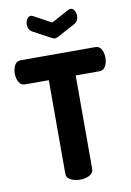

<svg xmlns="http://www.w3.org/2000/svg" viewBox="-103 -1034 749 1097"><g transform="rotate(-10 271.0 -485.5)"><path d="M487 -731Q512 -731 523 -709Q534 -687 534 -662Q534 -633 522 -612Q510 -591 487 -591H349V-48Q349 -24 324.5 -12Q300 0 271 0Q242 0 217.5 -12Q193 -24 193 -48V-591H55Q32 -591 20 -612Q8 -633 8 -662Q8 -687 19 -709Q30 -731 55 -731ZM270 -912 374 -968Q380 -971 385 -971Q399 -971 407.5 -956.5Q416 -942 416 -925Q416 -912 410.5 -900.5Q405 -889 391 -881L287 -825Q277 -820 270 -820Q263 -820 253 -825L149 -881Q135 -889 129.5 -900.5Q124 -912 124 -925Q124 -942 132.5 -956.5Q141 -971 155 -971Q160 -971 166 -968Z"/></g></svg>

Font: AkaAcidDosis
Style: ExtraBold
Weight: 800
Designer: Edgar Tolentino, Pablo Impallari, Igino Marini, Aka-Acid
Foundry: Edgar Tolentino, Pablo Impallari, Igino Marini, Aka-Acid
Version: Version 1.007